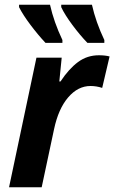

<svg xmlns="http://www.w3.org/2000/svg" viewBox="-20 -786 480 806"><path d="M133 -544H239L229 -444H234Q269 -497 307.5 -525.5Q346 -554 395 -554Q422 -554 440 -549L409 -417Q385 -425 360 -425Q307 -425 266 -377Q225 -329 207 -244L155 0H18ZM60 -756V-766H190Q206 -694 242 -618V-606H171Q140 -639 108 -681.5Q76 -724 60 -756ZM237 -756V-766H366Q382 -694 418 -618V-606H347Q316 -638 284 -681Q252 -724 237 -756Z"/></svg>

Font: Noto Sans Display
Style: Bold Italic
Weight: 700
Italic angle: -12°
Designer: Monotype Design team
Foundry: Monotype Imaging Inc.
Version: Version 1.000